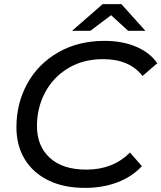

<svg xmlns="http://www.w3.org/2000/svg" viewBox="-20 -907 786 935"><path d="M60 -287Q60 -404 113 -500Q166 -596 263.5 -652Q361 -708 489 -708Q576 -708 643 -679.5Q710 -651 746 -599L674 -537Q611 -619 482 -619Q385 -619 312 -575Q239 -531 199.5 -456.5Q160 -382 160 -293Q160 -196 222.5 -138.5Q285 -81 401 -81Q530 -81 613 -164L671 -98Q623 -46 551.5 -19Q480 8 394 8Q290 8 215 -29Q140 -66 100 -132.5Q60 -199 60 -287ZM604 -757 521 -833 420 -757H331L480 -887H571L688 -757Z"/></svg>

Font: Idrija
Style: Italic
Weight: 500
Italic angle: -11.3°
Designer: Julieta Ulanovsky
Foundry: Julieta Ulanovsky
Version: Version 7.200